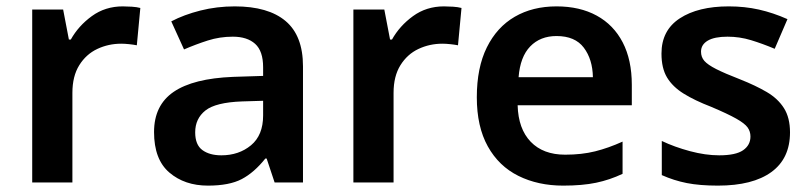

<svg xmlns="http://www.w3.org/2000/svg" viewBox="-20 -572 2537 602"><path d="M365 -552Q378 -552 393.5 -551Q409 -550 420 -547L409 -430Q399 -432 385 -433.5Q371 -435 360 -435Q320 -435 285 -418.5Q250 -402 228.5 -367.5Q207 -333 207 -281V0H81V-542H178L196 -448H202Q226 -491 268 -521.5Q310 -552 365 -552Z M716 -552Q821 -552 875.5 -506Q930 -460 930 -364V0H841L816 -75H812Q777 -31 738 -10.5Q699 10 632 10Q559 10 511 -31Q463 -72 463 -158Q463 -242 524.5 -284Q586 -326 711 -331L805 -334V-361Q805 -412 780 -434.5Q755 -457 710 -457Q669 -457 631.5 -445Q594 -433 557 -417L517 -505Q557 -526 608.5 -539Q660 -552 716 -552ZM739 -254Q656 -251 624 -225.5Q592 -200 592 -157Q592 -118 614.5 -101.5Q637 -85 674 -85Q729 -85 767 -116.5Q805 -148 805 -210V-256Z M1372 -552Q1385 -552 1400.5 -551Q1416 -550 1427 -547L1416 -430Q1406 -432 1392 -433.5Q1378 -435 1367 -435Q1327 -435 1292 -418.5Q1257 -402 1235.5 -367.5Q1214 -333 1214 -281V0H1088V-542H1185L1203 -448H1209Q1233 -491 1275 -521.5Q1317 -552 1372 -552Z M1725 -552Q1798 -552 1851 -523Q1904 -494 1932.5 -439Q1961 -384 1961 -306V-242H1603Q1605 -168 1644 -127.5Q1683 -87 1752 -87Q1804 -87 1846 -97.5Q1888 -108 1932 -128V-27Q1892 -8 1849 1Q1806 10 1746 10Q1667 10 1605.5 -20.5Q1544 -51 1509.5 -113Q1475 -175 1475 -267Q1475 -360 1506.5 -423.5Q1538 -487 1594 -519.5Q1650 -552 1725 -552ZM1725 -459Q1674 -459 1642.5 -426.5Q1611 -394 1606 -330H1839Q1838 -386 1810.5 -422.5Q1783 -459 1725 -459Z M2457 -157Q2457 -75 2398.5 -32.5Q2340 10 2231 10Q2174 10 2133.5 2Q2093 -6 2055 -23V-130Q2095 -111 2143.5 -98Q2192 -85 2235 -85Q2287 -85 2310 -101Q2333 -117 2333 -144Q2333 -160 2324 -172.5Q2315 -185 2288.5 -200Q2262 -215 2210 -237Q2158 -257 2123.5 -278.5Q2089 -300 2071.5 -329Q2054 -358 2054 -404Q2054 -477 2111.5 -514.5Q2169 -552 2265 -552Q2315 -552 2359.5 -542Q2404 -532 2449 -512L2409 -419Q2371 -435 2335 -446Q2299 -457 2261 -457Q2220 -457 2199 -444.5Q2178 -432 2178 -410Q2178 -393 2188.5 -381Q2199 -369 2225.5 -355.5Q2252 -342 2301 -323Q2349 -304 2384 -283.5Q2419 -263 2438 -233Q2457 -203 2457 -157Z"/></svg>

Font: Noto Sans Hanifi Rohingya SemiBold
Style: Regular
Weight: 600
Version: Version 2.101